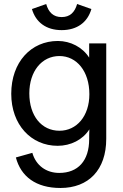

<svg xmlns="http://www.w3.org/2000/svg" viewBox="-20 -726 613 956"><path d="M287 -576C364 -576 416 -615 435 -681L364 -706C352 -664 328 -641 287 -641C246 -641 222 -664 210 -706L139 -681C158 -615 210 -576 287 -576ZM424 -439C391 -491 331 -522 268 -522C135 -522 36 -417 36 -259C36 -105 135 0 267 0C332 0 392 -30 425 -82C424 -63 424 -46 424 -33C424 75 368 135 275 135C210 135 159 98 141 35L59 58C84 153 159 210 281 210C421 210 509 120 509 -35V-510H424ZM276 -75C187 -75 126 -149 126 -261C126 -371 188 -447 276 -447C362 -447 425 -371 425 -257C425 -148 362 -75 276 -75Z"/></svg>

Font: Alpha Lyrae Medium
Style: Regular
Weight: 500
Designer: Nikolay Petroussenko, Plamen Motev
Foundry: Fontfabric LLC
Version: Version 1.000;hotconv 1.0.109;makeotfexe 2.5.65596